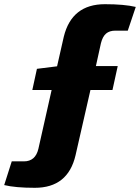

<svg xmlns="http://www.w3.org/2000/svg" viewBox="-116 -723 667 915"><path d="M493 -577H434Q406 -577 389.5 -563Q373 -549 365 -517L341 -408H445L420 -294H315L244 17Q208 172 50 172Q-43 172 -96 159L-60 46H-2Q53 46 67 -14L130 -294H38L60 -395L156 -407L188 -548Q226 -703 384 -703Q476 -703 531 -690Z"/></svg>

Font: Exo 2.0 Extra Bold
Style: Italic
Weight: 800
Italic angle: -8°
Designer: Natanael Gama
Version: Version 1.001;PS 001.001;hotconv 1.0.70;makeotf.lib2.5.58329